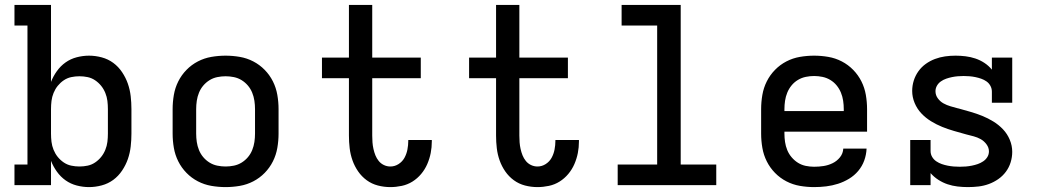

<svg xmlns="http://www.w3.org/2000/svg" viewBox="-20 -755 4240 783"><path d="M343 8Q318 8 293 1.5Q268 -5 247.5 -19.5Q227 -34 212 -55Q197 -76 188 -99V0H39V-84H92V-651H39V-735H188V-421Q197 -444 212 -465Q227 -486 247.5 -500.5Q268 -515 293 -521.5Q318 -528 343 -528Q369 -528 395 -521Q421 -514 442 -498.5Q463 -483 478 -460.5Q493 -438 501.5 -413.5Q510 -389 513 -362.5Q516 -336 516 -310V-210Q516 -184 513 -157.5Q510 -131 501.5 -106.5Q493 -82 478 -59.5Q463 -37 442 -21.5Q421 -6 395 1Q369 8 343 8ZM304 -76Q321 -76 337.5 -79.5Q354 -83 368 -92.5Q382 -102 392.5 -115Q403 -128 409.5 -144Q416 -160 418 -176.5Q420 -193 420 -210V-310Q420 -327 418 -343.5Q416 -360 409.5 -376Q403 -392 392.5 -405Q382 -418 368 -427.5Q354 -437 337.5 -440.5Q321 -444 304 -444Q287 -444 270.5 -440.5Q254 -437 240 -427.5Q226 -418 215.5 -405Q205 -392 198.5 -376Q192 -360 190 -343.5Q188 -327 188 -310V-210Q188 -193 190 -176.5Q192 -160 198.5 -144Q205 -128 215.5 -115Q226 -102 240 -92.5Q254 -83 270.5 -79.5Q287 -76 304 -76Z M900 8Q871 8 842 3Q813 -2 787 -15.5Q761 -29 740.5 -50Q720 -71 707 -97Q694 -123 689 -152Q684 -181 684 -210V-310Q684 -339 689 -368Q694 -397 707 -423Q720 -449 740.5 -470Q761 -491 787 -504.5Q813 -518 842 -523Q871 -528 900 -528Q929 -528 958 -523Q987 -518 1013 -504.5Q1039 -491 1059.5 -470Q1080 -449 1093 -423Q1106 -397 1111 -368Q1116 -339 1116 -310V-210Q1116 -181 1111 -152Q1106 -123 1093 -97Q1080 -71 1059.5 -50Q1039 -29 1013 -15.5Q987 -2 958 3Q929 8 900 8ZM900 -76Q917 -76 934 -79.5Q951 -83 965.5 -92Q980 -101 991 -114Q1002 -127 1008.5 -143Q1015 -159 1017.5 -176Q1020 -193 1020 -210V-310Q1020 -327 1017.5 -344Q1015 -361 1008.5 -377Q1002 -393 991 -406Q980 -419 965.5 -428Q951 -437 934 -440.5Q917 -444 900 -444Q883 -444 866 -440.5Q849 -437 834.5 -428Q820 -419 809 -406Q798 -393 791.5 -377Q785 -361 782.5 -344Q780 -327 780 -310V-210Q780 -193 782.5 -176Q785 -159 791.5 -143Q798 -127 809 -114Q820 -101 834.5 -92Q849 -83 866 -79.5Q883 -76 900 -76Z M1572 8Q1546 8 1521 1.5Q1496 -5 1475.5 -20Q1455 -35 1440.5 -56Q1426 -77 1417.5 -101Q1409 -125 1406 -150.5Q1403 -176 1403 -202V-436H1293V-520H1403V-735H1498V-520H1696V-436H1498V-202Q1498 -188 1499 -174.5Q1500 -161 1503 -147.5Q1506 -134 1511 -121.5Q1516 -109 1524.5 -98.5Q1533 -88 1545.5 -82Q1558 -76 1572 -76Q1590 -76 1605.5 -86Q1621 -96 1629.5 -111.5Q1638 -127 1641.5 -145Q1645 -163 1645 -181V-184H1741V-178Q1741 -154 1736.5 -131Q1732 -108 1722.5 -86Q1713 -64 1697.5 -45.5Q1682 -27 1662 -14.5Q1642 -2 1618.5 3Q1595 8 1572 8Z M2172 8Q2146 8 2121 1.5Q2096 -5 2075.5 -20Q2055 -35 2040.5 -56Q2026 -77 2017.5 -101Q2009 -125 2006 -150.5Q2003 -176 2003 -202V-436H1893V-520H2003V-735H2098V-520H2296V-436H2098V-202Q2098 -188 2099 -174.5Q2100 -161 2103 -147.5Q2106 -134 2111 -121.5Q2116 -109 2124.5 -98.5Q2133 -88 2145.5 -82Q2158 -76 2172 -76Q2190 -76 2205.5 -86Q2221 -96 2229.5 -111.5Q2238 -127 2241.5 -145Q2245 -163 2245 -181V-184H2341V-178Q2341 -154 2336.5 -131Q2332 -108 2322.5 -86Q2313 -64 2297.5 -45.5Q2282 -27 2262 -14.5Q2242 -2 2218.5 3Q2195 8 2172 8Z M2499 0V-84H2660V-651H2515V-735H2756V-84H2901V0Z M3300 8Q3271 8 3242 3Q3213 -2 3187 -15.5Q3161 -29 3140.5 -50Q3120 -71 3107 -97Q3094 -123 3089 -152Q3084 -181 3084 -210V-310Q3084 -339 3089 -368Q3094 -397 3107 -423Q3120 -449 3140.5 -470Q3161 -491 3187 -504.5Q3213 -518 3242 -523Q3271 -528 3300 -528Q3329 -528 3358 -523Q3387 -518 3413 -504.5Q3439 -491 3459.5 -470Q3480 -449 3493 -423Q3506 -397 3511 -368Q3516 -339 3516 -310V-218H3179V-210Q3179 -193 3181.5 -176Q3184 -159 3190.5 -143Q3197 -127 3208.5 -113.5Q3220 -100 3234.5 -91Q3249 -82 3266 -78.5Q3283 -75 3300 -75Q3320 -75 3339 -78Q3358 -81 3375.5 -89.5Q3393 -98 3405.5 -113.5Q3418 -129 3419 -149H3514Q3513 -124 3504.5 -100.5Q3496 -77 3480 -58Q3464 -39 3442.5 -26Q3421 -13 3397.5 -5.5Q3374 2 3349.5 5Q3325 8 3300 8ZM3179 -302H3421V-310Q3421 -327 3418.5 -344Q3416 -361 3409.5 -377Q3403 -393 3392 -406.5Q3381 -420 3366 -429Q3351 -438 3334 -441.5Q3317 -445 3300 -445Q3283 -445 3266 -441.5Q3249 -438 3234 -429Q3219 -420 3208 -406.5Q3197 -393 3190.5 -377Q3184 -361 3181.5 -344Q3179 -327 3179 -310Z M3927 8Q3906 8 3885 5.5Q3864 3 3844.5 -3.5Q3825 -10 3807 -21.5Q3789 -33 3775 -49V0H3692V-184H3775V-139Q3775 -126 3781.5 -115Q3788 -104 3798.5 -97Q3809 -90 3820.5 -86Q3832 -82 3844.5 -79.5Q3857 -77 3869.5 -76Q3882 -75 3894 -75Q3907 -75 3919 -76Q3931 -77 3943.5 -79.5Q3956 -82 3967.5 -86Q3979 -90 3989.5 -97Q4000 -104 4006.5 -114.5Q4013 -125 4013 -138Q4013 -153 4003 -166.5Q3993 -180 3979.5 -187.5Q3966 -195 3951 -199Q3936 -203 3920 -207Q3895 -214 3870.5 -221Q3846 -228 3822.5 -237.5Q3799 -247 3777 -260.5Q3755 -274 3737.5 -292.5Q3720 -311 3710 -335Q3700 -359 3700 -384Q3700 -406 3706.5 -426.5Q3713 -447 3725.5 -464.5Q3738 -482 3755.5 -494.5Q3773 -507 3793 -514.5Q3813 -522 3834 -525Q3855 -528 3877 -528Q3897 -528 3917.5 -525.5Q3938 -523 3957.5 -516.5Q3977 -510 3994.5 -498.5Q4012 -487 4025 -471V-520H4108V-336H4025V-381Q4025 -394 4019 -405Q4013 -416 4003 -423Q3993 -430 3981.5 -434Q3970 -438 3958 -440.5Q3946 -443 3934 -444Q3922 -445 3910 -445Q3898 -445 3886 -444Q3874 -443 3862 -440.5Q3850 -438 3838.5 -434Q3827 -430 3817 -423Q3807 -416 3801 -405.5Q3795 -395 3795 -383Q3795 -367 3804.5 -354Q3814 -341 3827.5 -333.5Q3841 -326 3856.5 -321.5Q3872 -317 3887 -313H3888Q3913 -306 3937.5 -299Q3962 -292 3985.5 -282.5Q4009 -273 4031 -259.5Q4053 -246 4070.5 -227.5Q4088 -209 4098 -185Q4108 -161 4108 -136Q4108 -114 4101.5 -93Q4095 -72 4082 -54.5Q4069 -37 4051 -24.5Q4033 -12 4012.5 -4.5Q3992 3 3970.5 5.5Q3949 8 3927 8Z"/></svg>

Font: Iosevka HT Medium Extended
Style: Regular
Weight: 500
Width: 7
Monospace: yes
Designer: Belleve Invis
Foundry: Belleve Invis
Version: Version 32.3.0; ttfautohint (v1.8.4)